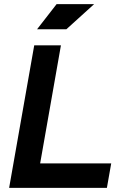

<svg xmlns="http://www.w3.org/2000/svg" viewBox="-20 -914 626 934"><path d="M24.4 0H500L521 -119.1H175.3L276.4 -693.4H146.5ZM160.2 -771.5H302.7L438 -894H255.4Z"/></svg>

Font: Cascadia Code
Style: Bold Italic
Weight: 700
Italic angle: -10°
Monospace: yes
Designer: Aaron Bell
Foundry: Saja Typeworks
Version: Version 2404.023